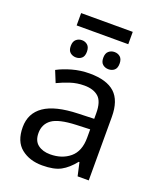

<svg xmlns="http://www.w3.org/2000/svg" viewBox="-153 -932 868 1038"><g transform="rotate(20 280.5 -413.0)"><path d="M429 -836V-765H132V-836ZM187 -700Q206 -700 219.5 -688Q233 -676 233 -650Q233 -624 219.5 -612.5Q206 -601 187 -601Q168 -601 154 -612.5Q140 -624 140 -650Q140 -676 154 -688Q168 -700 187 -700ZM374 -700Q394 -700 407.5 -688Q421 -676 421 -650Q421 -624 407.5 -612.5Q394 -601 374 -601Q355 -601 341 -612.5Q327 -624 327 -650Q327 -676 341 -688Q355 -700 374 -700ZM288 -545Q386 -545 433 -502Q480 -459 480 -365V0H416L399 -76H395Q360 -32 321.5 -11Q283 10 215 10Q142 10 94 -28.5Q46 -67 46 -149Q46 -229 109 -272.5Q172 -316 303 -320L394 -323V-355Q394 -422 365 -448Q336 -474 283 -474Q241 -474 203 -461.5Q165 -449 132 -433L105 -499Q140 -518 188 -531.5Q236 -545 288 -545ZM314 -259Q214 -255 175.5 -227Q137 -199 137 -148Q137 -103 164.5 -82Q192 -61 235 -61Q303 -61 348 -98.5Q393 -136 393 -214V-262Z"/></g></svg>

Font: Noto Sans Historical
Style: Regular
Weight: 400
Designer: Monotype Design Team
Foundry: Monotype Imaging Inc.
Version: Version 2.013; ttfautohint (v1.8.4.7-5d5b)